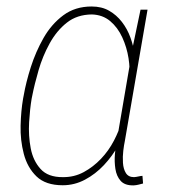

<svg xmlns="http://www.w3.org/2000/svg" viewBox="-20 -558 521 589"><path d="M50.8 -255.4 52.7 -265.1Q59.6 -305.2 74.5 -352.1Q89.4 -398.9 113.5 -441.4Q137.7 -483.9 174.1 -511Q210.4 -538.1 261.2 -538.1Q292 -538.1 314.7 -525.1Q337.4 -512.2 354 -490.7Q370.6 -469.2 380.1 -442.9Q389.6 -416.5 393.6 -388.9Q397.5 -361.3 395.5 -336.4L369.1 -176.8Q360.8 -144.5 342.8 -111.8Q324.7 -79.1 298.8 -51.5Q272.9 -23.9 240.7 -6.8Q208.5 10.3 172.4 10.3Q120.1 10.3 92 -16.8Q64 -43.9 53 -85.9Q42 -127.9 43.2 -173.1Q44.4 -218.3 50.8 -255.4ZM79.1 -265.1 77.1 -255.4Q71.8 -224.1 69.3 -182.9Q66.9 -141.6 74.2 -103.3Q81.5 -64.9 104.5 -39.6Q127.4 -14.2 172.9 -14.6Q207.5 -14.2 236.8 -30Q266.1 -45.9 289.8 -70.8Q313.5 -95.7 329.6 -126.7Q345.7 -157.7 354.5 -188.5L376.5 -318.4Q379.4 -346.2 374.3 -379.4Q369.1 -412.6 355.2 -443.1Q341.3 -473.6 318.1 -493.2Q294.9 -512.7 261.7 -513.7Q216.3 -513.2 185.1 -488.5Q153.8 -463.9 132.3 -424.8Q110.8 -385.7 98.4 -342.8Q85.9 -299.8 79.1 -265.1ZM411.1 -528.3H432.6L362.8 -124.5Q360.4 -113.3 358.2 -95.5Q356 -77.6 357.2 -58.6Q358.4 -39.6 366.2 -27.1Q374 -14.6 391.1 -14.6Q397.9 -15.1 404.3 -16.6Q410.6 -18.1 417 -18.6L418.9 4.9Q411.6 6.8 404.8 8.5Q397.9 10.3 389.6 10.7Q362.8 11.2 350.1 -3.2Q337.4 -17.6 334 -39.8Q330.6 -62 332.5 -85Q334.5 -107.9 337.9 -124.5L388.2 -418.9Z"/></svg>

Font: Roboto Condensed Thin
Style: Italic
Weight: 250
Italic angle: -12°
Designer: Christian Robertson
Foundry: Google
Version: Version 3.008; 2023